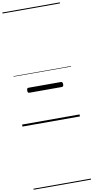

<svg xmlns="http://www.w3.org/2000/svg" viewBox="-173 -1203 922 1895"><g transform="rotate(-10 288.0 -255.0)"><path d="M127 -317Q116 -317 112 -322.5Q108 -328 108 -341Q108 -355 112 -361Q116 -367 127 -367H449Q459 -367 463.5 -361Q468 -355 468 -341Q468 -328 463.5 -322.5Q459 -317 449 -317ZM0 623H576V633H0ZM0 -20H576V0H0ZM0 -505H576V-500H0ZM0 -1143H576V-1133H0Z"/></g></svg>

Font: Playwrite CL Guides
Style: Regular
Weight: 400
Designer: Veronika Burian, José Scaglione
Foundry: TypeTogether
Version: Version 1.003